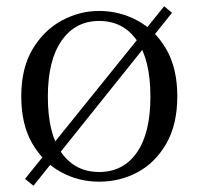

<svg xmlns="http://www.w3.org/2000/svg" viewBox="-20 -566 636 614"><path d="M530 -525 87 28 60 6 505 -546ZM297 15Q231 15 174.5 -16Q118 -47 83 -107.5Q48 -168 48 -258Q48 -348 84 -408.5Q120 -469 177 -500Q234 -531 297 -531Q362 -531 419 -500.5Q476 -470 511.5 -409Q547 -348 547 -258Q547 -168 512 -107Q477 -46 420.5 -15.5Q364 15 297 15ZM297 -16Q374 -16 417.5 -78Q461 -140 461 -257Q461 -375 417.5 -437Q374 -499 297 -499Q221 -499 177 -436Q133 -373 133 -257Q133 -138 177 -77Q221 -16 297 -16Z"/></svg>

Font: Noto Serif KR
Style: Regular
Weight: 400
Designer: Ryoko NISHIZUKA  (kana & ideographs); Frank Grießhammer (Latin, Greek & Cyrillic); Wenlong ZHANG  (bopomofo); Sandoll Co
Foundry: Adobe
Version: Version 2.003-H1;hotconv 1.1.1;makeotfexe 2.6.0